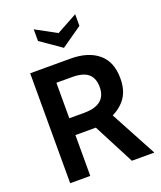

<svg xmlns="http://www.w3.org/2000/svg" viewBox="-168 -1044 961 1149"><g transform="rotate(-20 313.0 -470.0)"><path d="M187 -866V-940L319 -868L451 -940V-866L319 -774ZM205 0H77V-700H333Q445.5 -700 509.8 -646.5Q574 -593 574 -488Q574 -414.5 543 -368.2Q512 -322 455 -294L613 0H470L335 -260H330H205ZM205 -593V-367H299Q440 -367 440 -481Q440 -536 408.2 -564.5Q376.5 -593 304 -593Z"/></g></svg>

Font: Cabin
Style: Bold
Weight: 700
Designer: Pablo Impallari
Foundry: Pablo Impallari. http://www.impallari.com Igino Marini. http://www.ikern.com
Version: Version 3.001;hotconv 1.0.109;makeotfexe 2.5.65596